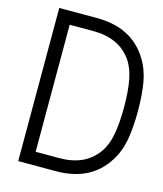

<svg xmlns="http://www.w3.org/2000/svg" viewBox="-132 -1013 940 1110"><g transform="rotate(15 338.5 -458.5)"><path d="M308.6 -916.7Q518.2 -916.7 613.9 -762.4Q651 -703.8 664.1 -629.6Q677.1 -555.3 677.1 -458.3Q677.1 -361.3 664.1 -287.1Q651 -212.9 613.9 -154.3Q518.2 0 308.6 0H83.3V-916.7ZM537.1 -733.1Q462.9 -838.5 308.6 -838.5H166.7V-78.1H308.6Q462.9 -78.1 537.1 -183.6Q568.4 -227.9 581.1 -294.9Q593.8 -362 593.8 -458.3Q593.8 -554.7 581.1 -621.7Q568.4 -688.8 537.1 -733.1Z"/></g></svg>

Font: TypoPRO Monoid
Style: Regular
Weight: 400
Width: 4
Monospace: yes
Designer: Andreas Larsen (@larsenwork)
Version: Version 0.61